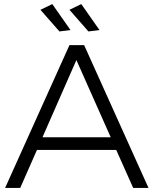

<svg xmlns="http://www.w3.org/2000/svg" viewBox="-20 -920 752 940"><path d="M632 0 549 -186H161L79 0H5L320 -699H392L707 0ZM188 -248H522L354 -626ZM236 -900 325 -773 271 -766 178 -872ZM378 -900 467 -773 413 -766 320 -872Z"/></svg>

Font: Gontserrat Light
Style: Regular
Weight: 300
Designer: Julieta Ulanovsky
Foundry: Julieta Ulanovsky
Version: Version 6.001